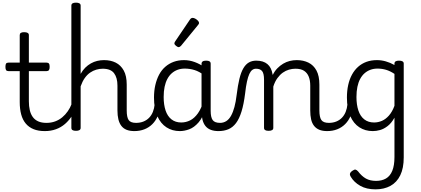

<svg xmlns="http://www.w3.org/2000/svg" viewBox="-20 -973 3183 1450"><path d="M319 17Q269 17 233.5 2.5Q198 -12 174.5 -40Q151 -68 140 -109Q129 -150 129 -202V-436H44Q31 -436 26 -443.5Q21 -451 21 -468Q21 -486 26 -493Q31 -500 44 -500H129V-708Q129 -719 137 -724.5Q145 -730 162 -730Q180 -730 189 -724.5Q198 -719 198 -708V-500H332Q344 -500 349.5 -493Q355 -486 355 -468Q355 -451 349.5 -443.5Q344 -436 332 -436H198V-208Q198 -171 205 -141Q212 -111 227.5 -89.5Q243 -68 268.5 -56.5Q294 -45 331 -45Q343 -45 349 -35.5Q355 -26 354 -14Q353 -2 344.5 7.5Q336 17 319 17Z M318 17Q306 17 300 7.5Q294 -2 295 -14Q296 -26 305 -35.5Q314 -45 331 -45Q366 -45 396 -56Q426 -67 450 -87Q474 -107 492 -133Q510 -159 521 -188Q526 -201 536 -200Q546 -199 553.5 -191Q561 -183 558 -173Q545 -132 523 -97.5Q501 -63 471 -37Q441 -11 402.5 3Q364 17 318 17Z M995 17Q960 17 935.5 7Q911 -3 896 -23Q881 -43 874 -72Q867 -101 867 -139V-326Q867 -386 841.5 -420Q816 -454 756 -454Q732 -454 707.5 -447Q683 -440 660.5 -424.5Q638 -409 620 -383.5Q602 -358 589 -321V-7Q589 4 580 9.5Q571 15 554 15Q536 15 527.5 9.5Q519 4 519 -7V-931Q519 -942 527.5 -947.5Q536 -953 554 -953Q571 -953 580 -947.5Q589 -942 589 -931V-415Q604 -442 623.5 -461.5Q643 -481 666 -494Q689 -507 714 -513Q739 -519 766 -519Q816 -519 854 -500Q892 -481 914.5 -440.5Q937 -400 937 -334V-139Q937 -88 951.5 -66.5Q966 -45 1008 -45Q1020 -45 1026.5 -35.5Q1033 -26 1032 -14Q1031 -2 1022 7.5Q1013 17 995 17Z M994 17Q982 17 976 7.5Q970 -2 971 -14Q972 -26 981 -35.5Q990 -45 1007 -45Q1038 -45 1063 -55Q1088 -65 1106 -83.5Q1124 -102 1134.5 -128Q1145 -154 1148 -186Q1149 -199 1160 -203.5Q1171 -208 1181.5 -203.5Q1192 -199 1191 -186Q1188 -137 1172.5 -99.5Q1157 -62 1131 -36Q1105 -10 1070.5 3.5Q1036 17 994 17Z M1338 17Q1281 17 1237 -11.5Q1193 -40 1168 -96.5Q1143 -153 1143 -236Q1143 -287 1153 -330.5Q1163 -374 1181.5 -409Q1200 -444 1228 -468.5Q1256 -493 1291.5 -506Q1327 -519 1370 -519Q1410 -519 1450 -504.5Q1490 -490 1524 -465V-403Q1485 -433 1449 -444Q1413 -455 1375 -455Q1346 -455 1321.5 -446Q1297 -437 1277.5 -420Q1258 -403 1244 -377Q1230 -351 1223 -317Q1216 -283 1216 -240Q1216 -182 1230.5 -138.5Q1245 -95 1275 -71.5Q1305 -48 1349 -48Q1384 -48 1416 -64Q1448 -80 1474.5 -117Q1501 -154 1518 -215L1536 -163Q1514 -88 1480 -49Q1446 -10 1409 3.5Q1372 17 1338 17ZM1630 17Q1597 17 1572 7.5Q1547 -2 1531.5 -21.5Q1516 -41 1509 -69.5Q1502 -98 1502 -136V-491Q1502 -503 1510.5 -509Q1519 -515 1537 -515Q1554 -515 1562.5 -509.5Q1571 -504 1571 -492V-136Q1571 -88 1586 -66.5Q1601 -45 1643 -45Q1651 -45 1655.5 -35.5Q1660 -26 1659 -14Q1658 -2 1651 7.5Q1644 17 1630 17Z M1629 17Q1620 17 1615.5 7.5Q1611 -2 1612.5 -14Q1614 -26 1621 -35.5Q1628 -45 1641 -45Q1668 -45 1689 -58.5Q1710 -72 1725 -99Q1740 -126 1750.5 -165Q1761 -204 1767 -255Q1776 -328 1788 -377.5Q1800 -427 1818 -457.5Q1836 -488 1860 -501.5Q1884 -515 1915 -515Q1924 -515 1928.5 -505.5Q1933 -496 1932.5 -484Q1932 -472 1927 -463Q1922 -454 1913 -454Q1898 -454 1885.5 -445Q1873 -436 1863 -414.5Q1853 -393 1845 -356.5Q1837 -320 1831 -266Q1821 -186 1804 -131Q1787 -76 1762.5 -43.5Q1738 -11 1705 3Q1672 17 1629 17Z M1330 -617Q1321 -617 1309 -627Q1297 -637 1297 -645Q1297 -648 1298 -651Q1299 -654 1302 -659L1415 -826Q1419 -832 1424 -835Q1429 -838 1435 -838Q1444 -838 1455 -832Q1466 -826 1474.5 -817Q1483 -808 1483 -801Q1483 -795 1481 -791.5Q1479 -788 1473 -781L1347 -627Q1337 -617 1330 -617Z M2451 17Q2416 17 2391.5 7Q2367 -3 2351.5 -23Q2336 -43 2329.5 -72Q2323 -101 2323 -139V-326Q2323 -366 2311.5 -394.5Q2300 -423 2276 -438.5Q2252 -454 2211 -454Q2187 -454 2162.5 -447Q2138 -440 2116 -424.5Q2094 -409 2075 -383Q2056 -357 2044 -319V-7Q2044 4 2035 9.5Q2026 15 2008 15Q1991 15 1982.5 9.5Q1974 4 1974 -7V-371Q1974 -418 1959.5 -436Q1945 -454 1913 -454Q1900 -454 1894 -463Q1888 -472 1888 -484Q1888 -496 1895 -505.5Q1902 -515 1915 -515Q1942 -515 1963 -508.5Q1984 -502 1999.5 -489Q2015 -476 2024.5 -457Q2034 -438 2038 -414L2040 -407Q2054 -436 2074.5 -457Q2095 -478 2118.5 -492Q2142 -506 2168 -512.5Q2194 -519 2221 -519Q2271 -519 2309.5 -500Q2348 -481 2370 -440.5Q2392 -400 2392 -334V-139Q2392 -88 2407 -66.5Q2422 -45 2464 -45Q2476 -45 2481.5 -35.5Q2487 -26 2486 -14Q2485 -2 2476.5 7.5Q2468 17 2451 17Z M2450 17Q2438 17 2432 7.5Q2426 -2 2427 -14Q2428 -26 2437 -35.5Q2446 -45 2463 -45Q2494 -45 2519 -55Q2544 -65 2562 -83.5Q2580 -102 2590.5 -128Q2601 -154 2604 -186Q2605 -199 2616 -203.5Q2627 -208 2637.5 -203.5Q2648 -199 2647 -186Q2644 -137 2628.5 -99.5Q2613 -62 2587 -36Q2561 -10 2526.5 3.5Q2492 17 2450 17Z M2816 457Q2748 457 2701 430.5Q2654 404 2629 362Q2621 350 2623 339Q2625 328 2641 317Q2656 306 2665 308Q2674 310 2684 321Q2712 358 2743.5 375.5Q2775 393 2820 393Q2864 393 2895 375Q2926 357 2942.5 317Q2959 277 2959 213V-84Q2936 -43 2907.5 -21Q2879 1 2850.5 9Q2822 17 2795 17Q2738 17 2694 -11.5Q2650 -40 2625 -96.5Q2600 -153 2600 -236Q2600 -287 2609.5 -330.5Q2619 -374 2638 -409Q2657 -444 2684.5 -468.5Q2712 -493 2747.5 -506Q2783 -519 2827 -519Q2860 -519 2893.5 -509.5Q2927 -500 2959 -482V-493Q2959 -504 2967.5 -509.5Q2976 -515 2993 -515Q3011 -515 3020 -509.5Q3029 -504 3029 -493V216Q3029 297 3003 350.5Q2977 404 2929 430.5Q2881 457 2816 457ZM2805 -48Q2835 -48 2863.5 -60Q2892 -72 2917 -100Q2942 -128 2959 -174V-415Q2926 -437 2895 -446Q2864 -455 2831 -455Q2802 -455 2777.5 -446Q2753 -437 2733.5 -420Q2714 -403 2700 -377Q2686 -351 2679 -317Q2672 -283 2672 -240Q2672 -182 2686.5 -138.5Q2701 -95 2731 -71.5Q2761 -48 2805 -48Z"/></svg>

Font: Playwrite US Modern Light
Style: Regular
Weight: 300
Designer: Veronika Burian, José Scaglione
Foundry: TypeTogether
Version: Version 1.003